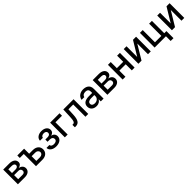

<svg xmlns="http://www.w3.org/2000/svg" viewBox="640 -2709 5040 5040"><g transform="rotate(-45 3160.0 -189.0)"><path d="M71.4 0H332C451.3 0 521.3 -60.4 521.3 -147C521.3 -228 459.2 -277.7 386.4 -286.2C453.5 -299 497.9 -335.9 497.9 -399.9C497.9 -489.3 420.5 -545.5 297.6 -545.5H71.4ZM171.2 -88.8V-240.4H332C384.6 -240.4 416.2 -209.5 416.2 -158.7C416.2 -115.4 384.6 -88.8 332 -88.8ZM171.2 -318.2V-455.6H297.6C358 -455.6 394.5 -430.4 394.5 -388.5C394.5 -344.8 358.3 -318.2 298.7 -318.2Z M847.7 -545.5H595.5V-453.5H743.6V0H981.9C1115.4 0 1190 -77.4 1190.3 -180C1190 -284.8 1115.4 -358 981.9 -358H847.7ZM847.7 -91.6V-266.3H981.9C1043 -266.3 1086.6 -229.4 1086.6 -176.8C1086.6 -127.1 1043 -91.6 981.9 -91.6Z M1385.3 -144.2H1276.6C1279.8 -49 1369 11 1490.1 11C1614.3 11 1704.2 -51.5 1704.2 -151.6C1704.2 -222.7 1659.1 -275.2 1595.9 -279.5V-285.2C1653.1 -301.5 1692.5 -339.8 1692.5 -399.9C1692.5 -489.3 1615.8 -552.6 1494.3 -552.6C1377.8 -552.6 1292.3 -490.4 1290.1 -398.8H1397.4C1399.5 -439.6 1441.8 -468 1499.6 -468C1556.8 -468 1590.2 -438.2 1590.2 -393.8C1590.2 -352.3 1560.4 -321.7 1500.4 -321.7H1411.6V-238.3H1500.4C1560.7 -238.3 1599.4 -204.9 1599.4 -155.5C1599.4 -99.8 1550.1 -74.6 1489 -74.6C1429 -74.6 1388.5 -99.4 1385.3 -144.2Z M2162.6 -545.5H1813.9V0H1918.7V-453.8H2162.6Z M2187.1 0H2221.2C2340.2 0 2383.9 -88.1 2392.4 -268.5L2400.9 -453.8H2579.2V0H2683.2V-545.5H2302.6L2293 -304C2286.2 -135.7 2267 -92 2206.3 -92H2186.8Z M2983.3 12.1C3073.5 12.1 3124.3 -33.7 3144.5 -74.6H3148.8V0H3252.5V-362.2C3252.5 -521 3127.5 -552.6 3040.8 -552.6C2942.1 -552.6 2842.7 -502.5 2820.7 -385.7L2921.2 -384.9C2931.1 -435 2970.9 -466.6 3042.3 -466.6C3110.8 -466.6 3146 -430.8 3146 -369V-316.8L3023.8 -317.1C2903.8 -317.1 2799 -278.1 2799 -154.1C2799 -46.9 2879.6 12.1 2983.3 12.1ZM2903.1 -152.7C2903.1 -209.5 2952.8 -237.6 3026.3 -237.9L3146.3 -238.6V-196.7C3146.3 -132.1 3094.8 -73.2 3006.4 -73.2C2946.4 -73.2 2903.1 -100.1 2903.1 -152.7Z M3393.8 0H3654.5C3773.8 0 3843.7 -60.4 3843.7 -147C3843.7 -228 3781.6 -277.7 3708.8 -286.2C3775.9 -299 3820.3 -335.9 3820.3 -399.9C3820.3 -489.3 3742.9 -545.5 3620 -545.5H3393.8ZM3493.6 -88.8V-240.4H3654.5C3707 -240.4 3738.6 -209.5 3738.6 -158.7C3738.6 -115.4 3707 -88.8 3654.5 -88.8ZM3493.6 -318.2V-455.6H3620C3680.4 -455.6 3717 -430.4 3717 -388.5C3717 -344.8 3680.8 -318.2 3621.1 -318.2Z M4063.9 -545.5H3959.9V0H4063.9V-226.6H4300.1V0H4403.8V-545.5H4300.1V-318.5H4063.9Z M4649.5 -148.8V-545.5H4545.5V0H4660.9L4900.2 -397V0H5004.3V-545.5H4889.9Z M5592 -545.5H5488.3V-91.6H5251.1V-545.5H5147V0H5567.1V175.8H5671.9V-87H5592Z M5893.5 -148.8V-545.5H5789.4V0H5904.8L6144.2 -397V0H6248.2V-545.5H6133.9Z"/></g></svg>

Font: Magic Ui Pro Medium
Style: Regular
Weight: 500
Designer: Stefan Endress, Andreas Faust
Version: Version 1.000;FEAKit 1.0